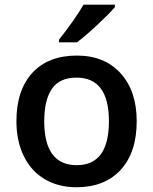

<svg xmlns="http://www.w3.org/2000/svg" viewBox="-20 -786 651 816"><path d="M561 -271Q561 -138.7 493.2 -64.5Q425.3 9.8 304.2 9.8Q228.5 9.8 170.4 -24.4Q112.3 -58.6 81.1 -122.6Q49.8 -186.5 49.8 -271Q49.8 -402.3 117.2 -476.1Q184.6 -549.8 307.1 -549.8Q424.3 -549.8 492.7 -474.4Q561 -398.9 561 -271ZM168 -271Q168 -84 306.2 -84Q442.9 -84 442.9 -271Q442.9 -456.1 305.2 -456.1Q232.9 -456.1 200.4 -408.2Q168 -360.4 168 -271ZM231 -606V-618.2Q258.8 -652.3 288.3 -694.3Q317.9 -736.3 335 -766.1H468.3V-755.9Q442.9 -726.1 392.3 -679Q341.8 -631.8 307.1 -606Z"/></svg>

Font: f1_44652          
Style: Regular
Weight: 600
Foundry: Ascender Corporation
Version: Version 1.10